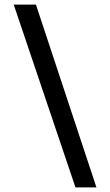

<svg xmlns="http://www.w3.org/2000/svg" viewBox="-20 -770 482 840"><path d="M310.1 49.8 40 -750H137.2L401.9 49.8Z"/></svg>

Font: Aldrich
Style: Regular
Weight: 400
Designer: Matthew Desmond
Foundry: Matthew Desmond
Version: Version 1.001 2011